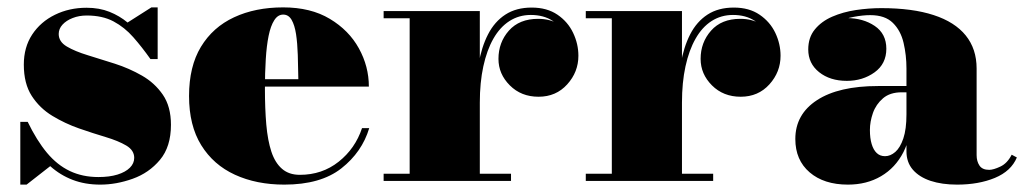

<svg xmlns="http://www.w3.org/2000/svg" viewBox="-20 -490 2779 520"><path d="M35 10V-160H55Q79.5 -109.5 107.2 -76.2Q135 -43 169.2 -26.8Q203.5 -10.5 246.5 -10.5Q276.5 -10.5 298.2 -17.2Q320 -24 331.8 -35.8Q343.5 -47.5 343.5 -62.5Q343.5 -83 322 -95.8Q300.5 -108.5 266.2 -118.8Q232 -129 194 -142.2Q156 -155.5 121.8 -176.2Q87.5 -197 66 -230.2Q44.5 -263.5 44.5 -315Q44.5 -362 67.2 -396.5Q90 -431 128.8 -450Q167.5 -469 214.5 -469Q249 -469 276.5 -458Q304 -447 325.5 -429L390 -470H407V-330H387.5Q364.5 -362.5 341 -389.2Q317.5 -416 287.5 -432Q257.5 -448 215 -448Q194 -448 176.8 -441.2Q159.5 -434.5 149.2 -423.2Q139 -412 139 -398Q139 -377 161 -364Q183 -351 217.5 -340.5Q252 -330 291 -317.5Q330 -305 364.5 -285.2Q399 -265.5 421 -233.5Q443 -201.5 443 -152Q443 -92.5 413.2 -57Q383.5 -21.5 339.2 -5.8Q295 10 251.5 10Q210.5 10 177 -2.8Q143.5 -15.5 116 -40L52 10Z M750 10Q674.5 10 616.2 -16.8Q558 -43.5 525 -96.8Q492 -150 492 -230Q492 -310 524.2 -363.2Q556.5 -416.5 614 -443.2Q671.5 -470 747 -470Q821.5 -470 873.2 -439Q925 -408 952 -359Q979 -310 979 -255.5H558.5V-275.5H788Q787.5 -310 786.5 -341.5Q785.5 -373 781.8 -397.5Q778 -422 769.8 -436.2Q761.5 -450.5 747 -450.5Q732.5 -450.5 722.8 -435.2Q713 -420 707.5 -393Q702 -366 699.8 -329.5Q697.5 -293 697.5 -250Q697.5 -196 701.2 -152.8Q705 -109.5 715 -79.2Q725 -49 743.8 -32.8Q762.5 -16.5 792 -16.5Q852.5 -16.5 897.2 -52Q942 -87.5 960.5 -143H980Q960.5 -78 904.5 -34Q848.5 10 750 10Z M1268 -212Q1268 -268.5 1276 -315.5Q1284 -362.5 1301.8 -397Q1319.5 -431.5 1348.8 -450.5Q1378 -469.5 1420 -469.5Q1461.5 -469.5 1489.8 -450.2Q1518 -431 1532.2 -401Q1546.5 -371 1546.5 -339Q1546.5 -295 1516.2 -261.5Q1486 -228 1438.5 -228Q1391.5 -228 1360.8 -258.8Q1330 -289.5 1330 -330.5Q1330 -375 1358.2 -407Q1386.5 -439 1437.5 -439Q1469.5 -439 1493.8 -424.5Q1518 -410 1531.8 -387Q1545.5 -364 1545.5 -339H1526Q1526 -367 1513.5 -392.2Q1501 -417.5 1476.8 -433.5Q1452.5 -449.5 1417.5 -449.5Q1385.5 -449.5 1359.8 -433Q1334 -416.5 1316.2 -385.2Q1298.5 -354 1289 -310.2Q1279.5 -266.5 1279.5 -212ZM1279.5 -460V-19.5H1364V0H1019V-19.5H1089.5V-440.5H1019V-460Z M1815.5 -212Q1815.5 -268.5 1823.5 -315.5Q1831.5 -362.5 1849.2 -397Q1867 -431.5 1896.2 -450.5Q1925.5 -469.5 1967.5 -469.5Q2009 -469.5 2037.2 -450.2Q2065.5 -431 2079.8 -401Q2094 -371 2094 -339Q2094 -295 2063.8 -261.5Q2033.5 -228 1986 -228Q1939 -228 1908.2 -258.8Q1877.5 -289.5 1877.5 -330.5Q1877.5 -375 1905.8 -407Q1934 -439 1985 -439Q2017 -439 2041.2 -424.5Q2065.5 -410 2079.2 -387Q2093 -364 2093 -339H2073.5Q2073.5 -367 2061 -392.2Q2048.5 -417.5 2024.2 -433.5Q2000 -449.5 1965 -449.5Q1933 -449.5 1907.2 -433Q1881.5 -416.5 1863.8 -385.2Q1846 -354 1836.5 -310.2Q1827 -266.5 1827 -212ZM1827 -460V-19.5H1911.5V0H1566.5V-19.5H1637V-440.5H1566.5V-460Z M2572 10Q2531 10 2500.2 -0.2Q2469.5 -10.5 2452.2 -30.5Q2435 -50.5 2435 -80V-304.5Q2435 -340.5 2427.2 -373.8Q2419.5 -407 2398.2 -428Q2377 -449 2337 -449Q2317.5 -449 2293 -444.5Q2268.5 -440 2245.8 -429.2Q2223 -418.5 2208.2 -400.8Q2193.5 -383 2193.5 -356H2170Q2170 -393 2200.5 -417Q2231 -441 2273.5 -441Q2317.5 -441 2349 -419.8Q2380.5 -398.5 2380.5 -358Q2380.5 -317 2348.5 -294Q2316.5 -271 2273.5 -271Q2228 -271 2198.5 -294.5Q2169 -318 2169 -356Q2169 -388.5 2186.8 -410.2Q2204.5 -432 2233.8 -444.8Q2263 -457.5 2298 -462.8Q2333 -468 2367 -468Q2451 -468 2508.5 -449.2Q2566 -430.5 2595.5 -394Q2625 -357.5 2625 -304.5V-70Q2625 -53 2632.8 -41.5Q2640.5 -30 2659 -30Q2670.5 -30 2689.2 -38.8Q2708 -47.5 2720 -71L2734 -63.5Q2718.5 -26.5 2674.5 -8.2Q2630.5 10 2572 10ZM2276.5 10Q2211.5 10 2172.8 -23.2Q2134 -56.5 2134 -113.5Q2134 -180.5 2192.8 -218.8Q2251.5 -257 2358 -257H2481.5V-240H2422Q2390.5 -240 2371.5 -223.8Q2352.5 -207.5 2344.2 -184Q2336 -160.5 2336 -138Q2336 -115.5 2340.8 -99.8Q2345.5 -84 2354.5 -75.5Q2363.5 -67 2377 -67Q2391.5 -67 2404.8 -78.5Q2418 -90 2426.5 -115Q2435 -140 2435 -180.5H2448.5Q2448.5 -120.5 2426.8 -78Q2405 -35.5 2366.2 -12.8Q2327.5 10 2276.5 10Z"/></svg>

Font: Bodoni Moda Black
Style: Regular
Weight: 900
Version: Version 2.005